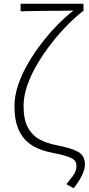

<svg xmlns="http://www.w3.org/2000/svg" viewBox="-20 -814 480 1035"><path d="M377 201 338 179Q359 153 371 137Q383 121 387.5 108Q392 95 392 80Q392 62 382.5 51Q373 40 344.5 30Q316 20 260 9Q218 1 181.5 -15Q145 -31 117 -59.5Q89 -88 73.5 -132.5Q58 -177 58 -242Q58 -298 78.5 -358Q99 -418 133.5 -476.5Q168 -535 210 -588.5Q252 -642 295.5 -685.5Q339 -729 376 -757Q348 -756 311.5 -756Q275 -756 234 -755.5Q193 -755 156 -754.5Q119 -754 91 -753V-794H430V-753H426Q386 -722 342.5 -678Q299 -634 257 -580Q215 -526 181 -468.5Q147 -411 127 -353.5Q107 -296 107 -243Q107 -169 131 -125.5Q155 -82 196 -61Q237 -40 286 -31Q361 -17 399.5 3.5Q438 24 438 74Q438 96 423.5 128Q409 160 377 201Z"/></svg>

Font: Noto Sans SC ExtraLight
Style: Regular
Weight: 250
Designer: Ryoko NISHIZUKA 西塚涼子 (kana, bopomofo & ideographs); Paul D. Hunt (Latin, Greek & Cyrillic); Sandoll Communications 산돌커뮤니
Foundry: Adobe
Version: Version 2.004-H2;hotconv 1.0.118;makeotfexe 2.5.65603